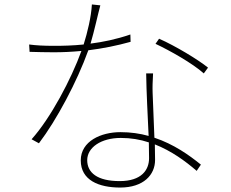

<svg xmlns="http://www.w3.org/2000/svg" viewBox="-20 -806 1040 863"><path d="M896 -476 915 -502C872 -537 768 -600 695 -632L679 -609C743 -579 846 -521 896 -476ZM649 -166 650 -95C650 -42 616 8 518 8C417 8 372 -30 372 -86C372 -143 434 -186 523 -186C568 -186 610 -179 649 -166ZM668 -476H637C638 -394 644 -285 648 -195C609 -206 567 -212 521 -212C435 -212 343 -172 343 -85C343 4 424 37 520 37C625 37 677 -20 677 -87L676 -157C750 -128 813 -82 864 -38L883 -66C830 -109 761 -158 674 -187L666 -389C665 -417 666 -436 668 -476ZM431 -782 393 -786C390 -730 373 -660 356 -606C307 -601 263 -600 223 -600C174 -600 142 -602 111 -606L113 -573C145 -572 188 -571 222 -571C263 -571 304 -573 346 -577C300 -450 208 -276 122 -180L155 -162C234 -266 326 -438 377 -580C442 -588 506 -601 567 -618L566 -651C502 -629 442 -617 387 -610C404 -667 420 -742 431 -782Z"/></svg>

Font: Noto Sans JP Thin
Style: Regular
Weight: 100
Designer: Ryoko NISHIZUKA 西塚涼子 (kana, bopomofo & ideographs); Paul D. Hunt (Latin, Greek & Cyrillic); Sandoll Communications 산돌커뮤니
Foundry: Adobe
Version: Version 2.004;hotconv 1.0.118;makeotfexe 2.5.65603